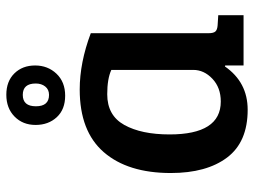

<svg xmlns="http://www.w3.org/2000/svg" viewBox="-118 -672 803 607"><g transform="rotate(-90 283.5 -368.5)"><path d="M482 -483V-111Q482 -95 487.5 -89Q493 -83 507 -82L539 -80V0H380V-58L377 -59Q327 13 240 13Q138 13 89 -52Q40 -117 40 -230Q40 -366 106 -442Q172 -518 304 -518Q389 -518 482 -483ZM366 -159V-418Q338 -431 289 -431Q222 -431 192 -377Q162 -323 162 -234Q162 -72 266 -72Q310 -72 338 -98.5Q366 -125 366 -159ZM284.5 -564Q241 -564 216.5 -590.5Q192 -617 192 -657.5Q192 -698 218.5 -724Q245 -750 287.5 -750Q330 -750 355 -724.5Q380 -699 380 -659Q380 -619 354 -591.5Q328 -564 284.5 -564ZM287 -615Q304 -615 313.5 -627Q323 -639 323 -657Q323 -698 287 -698Q251 -698 251 -656.5Q251 -615 287 -615Z"/></g></svg>

Font: Bree Serif
Style: Regular
Weight: 400
Designer: Veronika Burian, Jos Scaglione
Foundry: TypeTogether
Version: Version 1.002